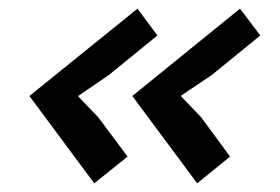

<svg xmlns="http://www.w3.org/2000/svg" viewBox="-20 -477 648 444"><path d="M207 -206 275 -115 198 -53 48 -255 298 -457 344 -395 231 -303 162 -256 161 -254ZM445 -206 512 -115 436 -53 286 -255 535 -457 582 -395 469 -303 399 -256V-254Z"/></svg>

Font: Sinkin Sans 400 Italic
Style: Italic
Weight: 400
Italic angle: -112°
Designer: Keith Bates
Foundry: K-Type
Version: Sinkin Sans (version 1.0)  by Keith Bates   •   © 2014   www